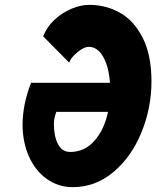

<svg xmlns="http://www.w3.org/2000/svg" viewBox="-20 -771 644 791"><path d="M604 -436Q604 -326 562.5 -225Q521 -124 447 -62Q373 0 280 0Q220 0 172.5 -34Q125 -68 99 -127Q73 -186 73 -258Q73 -340 108 -430H433Q428 -498 404.5 -538Q381 -578 346 -578Q325 -578 297.5 -554.5Q270 -531 265 -513L158 -621Q172 -659 204 -689Q236 -719 274.5 -735Q313 -751 347 -751Q417 -751 475 -718Q533 -685 568.5 -614Q604 -543 604 -436ZM425 -310H212Q202 -283 202 -261Q202 -209 219 -177Q236 -145 269 -145Q329 -145 369.5 -191.5Q410 -238 425 -310Z"/></svg>

Font: Bangers
Style: Regular
Weight: 400
Designer: vernon adams
Foundry: Vernon Adams
Version: Version 2.000